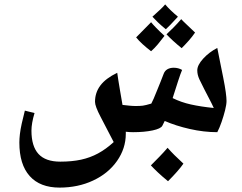

<svg xmlns="http://www.w3.org/2000/svg" viewBox="-20 -601 1101 873"><path d="M251 252Q162 252 115 199.5Q68 147 68 47Q68 30 70.5 8.5Q73 -13 79 -40Q85 -67 93 -98L137 -87Q123 -40 123 -7Q123 64 155 99Q187 134 254 134Q307 134 348.5 125Q390 116 426 96.5Q462 77 497 45Q463 -21 437.5 -69.5Q412 -118 412 -138Q412 -180 436.5 -212.5Q461 -245 513 -270Q515 -257 518 -236.5Q521 -216 526 -188Q531 -160 537 -124Q554 -122 569 -120.5Q584 -119 597 -119Q617 -119 629 -120.5Q641 -122 668 -130Q676 -144 695 -192Q703 -211 710 -229Q717 -247 724 -265Q729 -279 741 -286Q753 -293 770 -293Q791 -293 808 -283Q801 -267 790 -233Q779 -199 765 -155Q803 -136 848 -126Q893 -116 952 -110Q942 -132 930.5 -153.5Q919 -175 908 -197Q896 -220 886.5 -240.5Q877 -261 877 -281Q877 -305 904 -334.5Q931 -364 968 -383Q975 -349 981.5 -315Q988 -281 995 -248Q1003 -208 1006.5 -182Q1010 -156 1010 -142Q1010 -126 1003.5 -100Q997 -74 987.5 -46.5Q978 -19 968 0Q907 0 843 -14.5Q779 -29 729 -51L718 -29Q711 -16 674 -8Q655 -4 633 -2Q611 0 585 0Q577 0 568.5 -0.5Q560 -1 552 -2V7Q552 74 512 131Q472 188 403 220Q369 236 330.5 244Q292 252 251 252ZM667 -368Q645 -385 628 -400.5Q611 -416 599 -431Q616 -448 633 -465.5Q650 -483 667 -500Q675 -490 690.5 -474Q706 -458 728 -438Q713 -418 698 -400Q683 -382 667 -368ZM806 -382Q785 -399 768 -414.5Q751 -430 737 -445Q752 -459 769 -476Q786 -493 804 -514Q810 -507 826 -492Q842 -477 867 -453Q854 -434 838.5 -416.5Q823 -399 806 -382ZM734 -468Q713 -485 698 -499.5Q683 -514 673 -525Q694 -544 708.5 -557.5Q723 -571 731 -581Q742 -568 756.5 -554Q771 -540 789 -525Q768 -502 754 -487.5Q740 -473 734 -468ZM744 223Q717 201 698 183Q679 165 666 151Q686 131 705 111.5Q724 92 742 71Q768 101 814 143Q803 159 785 179.5Q767 200 744 223Z"/></svg>

Font: Noto Naskh Arabic
Style: Regular
Weight: 400
Designer: Monotype Design Team, David Williams, Mohamad Dakak and Nizar Qandah
Foundry: Monotype Imaging Inc.
Version: Version 2.013